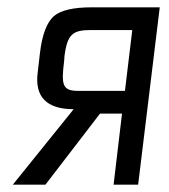

<svg xmlns="http://www.w3.org/2000/svg" viewBox="-20 -504 460 524"><path d="M104 0 253 -194H313L290 0H357L416 -484H230C180 -484 146 -476 127 -460C108 -443 95 -410 89 -359L83 -307C74 -240 107 -206 181 -206L15 0ZM230 -422H341L321 -256H193C150 -256 147 -273 155 -337L156 -351C164 -413 180 -422 230 -422Z"/></svg>

Font: Gamestation Condensed
Style: Italic
Weight: 400
Width: 3
Designer: Jonas Hecksher
Foundry: Jonas Hecksher, Playtypeª, e-types AS
Version: Version 1.003